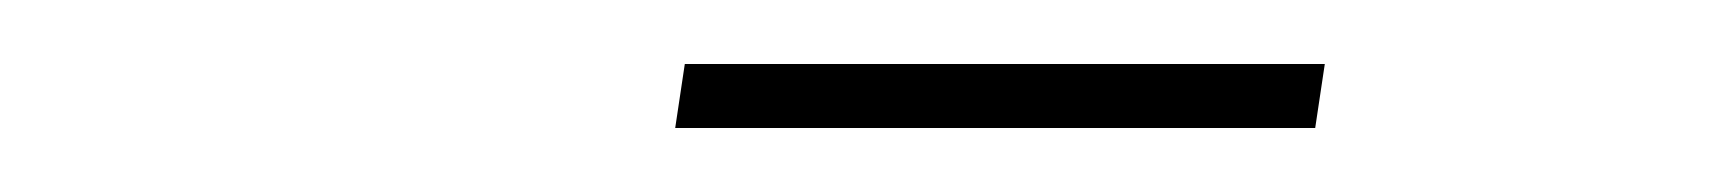

<svg xmlns="http://www.w3.org/2000/svg" viewBox="-20 -730 540 60"><path d="M391 -690H191L194 -710H394Z"/></svg>

Font: Tanohe Sans Thin
Style: Italic
Weight: 100
Designer: Village Type and Design LLC & Cristiano Sobral
Foundry: Cooper Hewitt Smithsonian Design Museum
Version: Version 1.00;September 29, 2021;FontCreator 13.0.0.2655 64-b